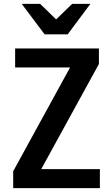

<svg xmlns="http://www.w3.org/2000/svg" viewBox="-20 -970 578 990"><path d="M48 0V-87L361 -658L388 -622H58V-720H490V-640L174 -64L148 -98H495V0ZM210 -793 92 -950H187L318 -823H221L352 -950H446L329 -793Z"/></svg>

Font: Instrument Sans SemiCondensed SemiBold
Style: Regular
Weight: 600
Width: 4
Designer: Rodrigo Fuenzalida
Foundry: fragTYPE
Version: Version 1.000;gftools[0.9.28]